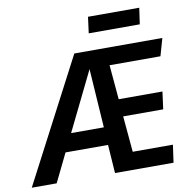

<svg xmlns="http://www.w3.org/2000/svg" viewBox="-147 -970 1061 1063"><g transform="rotate(-10 383.5 -439.0)"><path d="M488 -593 505 -399H751L738 -301H513L531 -99H757L743 0H414L403 -160H164L86 0H-54L307 -691H802L774 -593ZM397 -260 375 -591 213 -260ZM405 -787 417 -878H705L692 -787Z"/></g></svg>

Font: FiraGO Medium
Style: Italic
Weight: 500
Italic angle: -8°
Designer: bBox Type GmbH
Foundry: bBox Type GmbH
Version: Version 1.001